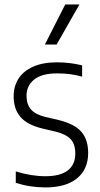

<svg xmlns="http://www.w3.org/2000/svg" viewBox="-20 -828 447 858"><path d="M50.5 -11V-62Q120 -40.5 183 -40.5Q249.5 -40.5 283 -66.5Q316.5 -92.5 316.5 -141.5Q316.5 -183.5 296 -205.8Q275.5 -228 230 -239.5L170 -253.5Q101 -270.5 71 -305.8Q41 -341 41 -398Q41 -442.5 63 -476.8Q85 -511 128.5 -530.2Q172 -549.5 234.5 -549.5Q292 -549.5 347 -536V-485.5Q318 -493.5 291.5 -496.8Q265 -500 235.5 -500Q166 -500 132.2 -472.2Q98.5 -444.5 98.5 -400Q98.5 -362 118.2 -339.2Q138 -316.5 182 -305.5L242.5 -291.5Q313.5 -274 343.8 -238.8Q374 -203.5 374 -144.5Q374 -72 324.5 -31.2Q275 9.5 183 9.5Q113 9.5 50.5 -11ZM180.5 -629 271.5 -808H335L233 -629Z"/></svg>

Font: Encode Sans Semi Condensed Light
Style: Regular
Weight: 300
Width: 4
Designer: Multiple Designers
Foundry: Impallari Type
Version: Version 2.000